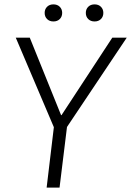

<svg xmlns="http://www.w3.org/2000/svg" viewBox="-20 -857 599 877"><path d="M559 -685 286 -277 252 0H193L226 -276L52 -685H116L259 -331H261L493 -685ZM184 -798Q184 -815 195 -826Q206 -837 224 -837Q242 -837 253 -826Q264 -815 264 -798Q264 -781 253 -770Q242 -759 224 -759Q206 -759 195 -770Q184 -781 184 -798ZM372 -798Q372 -815 383 -826Q394 -837 412 -837Q430 -837 441 -826Q452 -815 452 -798Q452 -781 441 -770Q430 -759 412 -759Q394 -759 383 -770Q372 -781 372 -798Z"/></svg>

Font: Glekhifnjqigglhiwekvrgaqftz
Style: Regular
Weight: 300
Italic angle: -8°
Designer: Carrois Corporate & Edenspiekermann
Foundry: Carrois Corporate GbR & Edenspiekermann AG
Version: Version 2.001